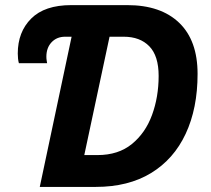

<svg xmlns="http://www.w3.org/2000/svg" viewBox="-20 -734 827 754"><path d="M136.2 0 261.2 -589.8H235.8Q203.1 -589.8 182.6 -568.1Q162.1 -546.4 162.1 -511.2Q162.1 -503.4 163.3 -496.6Q164.6 -489.7 165 -485.8H54.2Q51.8 -493.7 50.8 -504.2Q49.8 -514.6 49.8 -523.9Q49.8 -608.4 102.5 -661.1Q155.3 -713.9 259.8 -713.9H480Q611.3 -713.9 683.6 -644.5Q755.9 -575.2 755.9 -443.8Q755.9 -308.6 709.2 -208.7Q662.6 -108.9 573.2 -54.4Q483.9 0 356 0ZM311 -125H362.8Q444.8 -125 498 -168.5Q551.3 -211.9 577.1 -282.7Q603 -353.5 603 -436Q603 -514.6 566.4 -552.2Q529.8 -589.8 465.8 -589.8H410.2Z"/></svg>

Font: Open Sans
Style: Bold Italic
Weight: 700
Italic angle: -12°
Designer: Monotype Design Team
Foundry: Monotype Imaging Inc.
Version: Version 3.003; ttfautohint (v1.8.4)